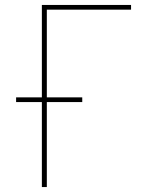

<svg xmlns="http://www.w3.org/2000/svg" viewBox="-20 -755 640 775"><path d="M149 0V-343H45V-362H149V-735H509V-716H169V-362H312V-343H169V0Z"/></svg>

Font: Iosevka Aile Thin
Style: Regular
Weight: 100
Designer: Belleve Invis
Foundry: Belleve Invis
Version: Version 31.1.0; ttfautohint (v1.8.4)